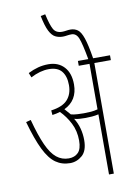

<svg xmlns="http://www.w3.org/2000/svg" viewBox="-97 -958 715 1019"><g transform="rotate(-10 260.5 -448.0)"><path d="M308 -203Q308 -145 279 -120Q250 -95 214 -95Q170 -95 136.5 -118.5Q103 -142 75.5 -198Q48 -254 21 -350L47 -357Q70 -271 93.5 -219Q117 -167 145.5 -144Q174 -121 211 -121Q243 -121 262 -140.5Q281 -160 281 -205Q281 -257 259.5 -299Q238 -341 207 -372Q188 -366 165 -363L163 -388Q225 -396 252 -426Q279 -456 279 -504Q279 -552 257 -579Q235 -606 188 -606Q141 -606 90 -579L80 -604Q108 -618 134.5 -625Q161 -632 190 -632Q243 -632 274.5 -598Q306 -564 306 -503Q306 -417 233 -382Q240 -374 247.5 -365.5Q255 -357 262 -349Q279 -345 297.5 -344Q316 -343 331 -343Q351 -343 369.5 -344.5Q388 -346 406 -351V-596H348V-622H404Q389 -705 377 -736Q365 -767 339 -767Q326 -767 314.5 -765Q303 -763 292 -763Q270 -763 252 -772Q234 -781 220 -808.5Q206 -836 195 -891L220 -896Q233 -837 246.5 -813Q260 -789 292 -789Q303 -789 315 -791Q327 -793 337 -793Q360 -793 376.5 -781Q393 -769 405.5 -732.5Q418 -696 430 -622H521V-596H432V0H406V-324Q389 -320 370.5 -318.5Q352 -317 336 -317Q320 -317 304 -318Q288 -319 275 -323Q292 -296 300 -265.5Q308 -235 308 -203Z"/></g></svg>

Font: Noto Sans ExtraCondensed Thin
Style: Regular
Weight: 100
Width: 2
Designer: Monotype Design Team
Foundry: Monotype Imaging Inc.
Version: Version 2.013; ttfautohint (v1.8.4.7-5d5b)